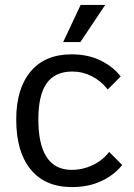

<svg xmlns="http://www.w3.org/2000/svg" viewBox="-20 -741 545 781"><path d="M477 -70Q446 -30 393.5 -5Q341 20 272 20Q164 20 105 -51.5Q46 -123 46 -255Q46 -380 104.5 -450Q163 -520 271 -520Q338 -520 389 -495Q440 -470 471 -430L418 -377Q391 -412 353.5 -431Q316 -450 274 -450Q204 -450 170 -402.5Q136 -355 136 -255Q136 -153 170 -101.5Q204 -50 272 -50Q316 -50 356.5 -69Q397 -88 424 -123ZM308 -721H408L307 -570H237Z"/></svg>

Font: Moderustic
Style: Regular
Weight: 400
Designer: Tural Alisoy
Foundry: TAFT Foundry
Version: Version 2.120